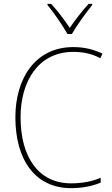

<svg xmlns="http://www.w3.org/2000/svg" viewBox="-20 -969 581 999"><path d="M331 -792H354C379 -836 426 -901 460 -943V-949H441C405 -909 370 -864 343 -824C316 -864 279 -914 246 -949H227V-943C258 -906 306 -837 331 -792ZM361 -699C406 -699 454 -692 502 -666L513 -690C465 -713 416 -724 361 -724C164 -724 60 -561 60 -359C60 -136 164 10 350 10C414 10 467 -3 504 -19V-44C466 -28 416 -15 350 -15C179 -15 87 -153 87 -359C87 -545 179 -699 361 -699Z"/></svg>

Font: Noto Sans Gurmukhi SemiCondensed Thin
Style: Regular
Weight: 100
Width: 4
Designer: Jelle Bosma - Monotype Design Team
Foundry: Monotype Imaging Inc.
Version: Version 2.004